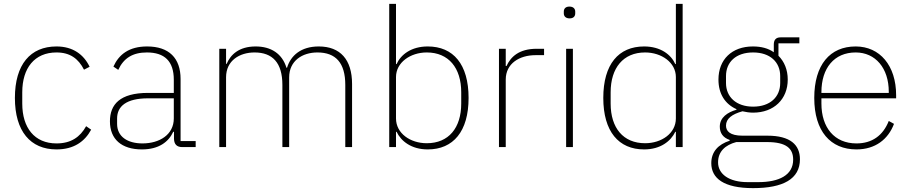

<svg xmlns="http://www.w3.org/2000/svg" viewBox="-20 -760 4707 992"><path d="M272 12C362 12 418 -29 451 -90L425 -108C394 -52 347 -19 272 -19C158 -19 95 -100 95 -225V-283C95 -408 158 -489 272 -489C342 -489 385 -457 414 -400L443 -415C413 -478 357 -520 272 -520C137 -520 57 -427 57 -254C57 -82 137 12 272 12Z M991 0V-31H913V-352C913 -460 853 -520 740 -520C646 -520 594 -478 566 -416L591 -399C619 -460 666 -489 739 -489C830 -489 878 -444 878 -348V-280H745C599 -280 548 -220 548 -133C548 -41 608 12 713 12C801 12 851 -27 875 -79H879V-42C880 -15 893 0 922 0ZM716 -19C639 -19 585 -54 585 -120V-148C585 -211 633 -252 745 -252H878V-148C878 -64 804 -19 716 -19Z M1148 0V-361C1148 -447 1218 -489 1295 -489C1388 -489 1439 -436 1439 -321V0H1474V-360C1474 -446 1542 -489 1620 -489C1715 -489 1764 -435 1764 -321V0H1799V-326C1799 -452 1738 -520 1627 -520C1535 -520 1482 -473 1463 -410H1460C1438 -483 1380 -520 1301 -520C1214 -520 1171 -477 1151 -430H1148V-508H1113V0Z M1991 0H2026V-79H2029C2052 -31 2105 12 2190 12C2322 12 2401 -81 2401 -254C2401 -428 2322 -520 2190 -520C2105 -520 2051 -478 2029 -429H2026V-740H1991ZM2185 -20C2100 -20 2026 -71 2026 -148V-362C2026 -437 2100 -489 2185 -489C2298 -489 2363 -409 2363 -283V-225C2363 -99 2298 -20 2185 -20Z M2593 0V-349C2593 -432 2664 -475 2747 -475H2791V-508H2753C2662 -508 2619 -467 2597 -419H2593V-508H2558V0Z M2923 -665C2944 -665 2952 -677 2952 -691V-700C2952 -714 2943 -726 2922 -726C2901 -726 2893 -714 2893 -700V-691C2893 -677 2902 -665 2923 -665ZM2905 0H2940V-508H2905Z M3472 0H3507V-740H3472V-429H3469C3447 -478 3393 -520 3308 -520C3176 -520 3097 -428 3097 -254C3097 -81 3176 12 3308 12C3393 12 3446 -31 3469 -79H3472ZM3313 -20C3200 -20 3135 -99 3135 -225V-283C3135 -409 3200 -489 3313 -489C3398 -489 3472 -437 3472 -362V-148C3472 -71 3398 -20 3313 -20Z M4113 63C4113 -12 4063 -59 3945 -59H3816C3751 -59 3731 -83 3731 -111C3731 -147 3762 -170 3816 -185C3835 -181 3851 -178 3871 -178C3978 -178 4050 -247 4050 -349C4050 -400 4032 -442 4002 -472V-536H4110V-567H4013C3989 -567 3978 -554 3978 -530V-490C3950 -510 3914 -520 3870 -520C3761 -520 3692 -452 3692 -349C3692 -274 3727 -222 3785 -196V-193C3739 -180 3699 -153 3699 -106C3699 -73 3715 -49 3750 -37V-33C3691 -14 3655 24 3655 83C3655 161 3719 212 3871 212C4026 212 4113 165 4113 63ZM4078 65C4078 145 4005 181 3898 181H3843C3746 181 3690 139 3690 79C3690 22 3728 -11 3784 -26H3943C4044 -26 4078 8 4078 65ZM3871 -209C3784 -209 3731 -259 3731 -331V-367C3731 -439 3782 -489 3871 -489C3959 -489 4011 -439 4011 -367V-331C4011 -259 3959 -209 3871 -209Z M4405 12C4502 12 4569 -40 4599 -120L4572 -135C4542 -59 4485 -19 4405 -19C4291 -19 4224 -101 4224 -225V-252H4610V-268C4610 -421 4526 -520 4401 -520C4268 -520 4187 -425 4187 -254C4187 -82 4271 12 4405 12ZM4401 -489C4503 -489 4572 -408 4572 -286V-280H4224V-284C4224 -408 4290 -489 4401 -489Z"/></svg>

Font: IBM Plex Arabic ExtraLight
Style: Regular
Weight: 200
Designer: Mike Abbink, Paul van der Laan, Pieter van Rosmalen, Wael Morcos, Khajak Apelian
Foundry: Bold Monday
Version: Version 1.0